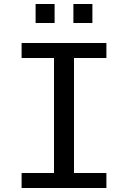

<svg xmlns="http://www.w3.org/2000/svg" viewBox="-20 -940 640 960"><path d="M442 -825H347V-920H442ZM253 -825H158V-920H253ZM350 -75H512V0H88V-75H250V-650H88V-725H512V-650H350Z"/></svg>

Font: Edlo
Style: Regular
Weight: 400
Monospace: yes
Version: Version 0.01